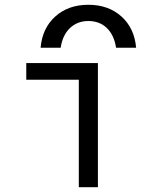

<svg xmlns="http://www.w3.org/2000/svg" viewBox="-20 -784 640 804"><path d="M350 -764Q434 -764 488.5 -715Q543 -666 550 -584H466Q458 -637 427.5 -666.5Q397 -696 350 -696Q304 -696 273 -666.5Q242 -637 234 -584H150Q157 -666 211.5 -715Q266 -764 350 -764ZM310 0V-450H90V-520H390V0Z"/></svg>

Font: M PLUS Code Latin Expanded
Style: Regular
Weight: 400
Width: 7
Designer: Coji Morishita
Foundry: UNDERFOREST DESIGN
Version: Version 1.002; ttfautohint (v1.8.3)